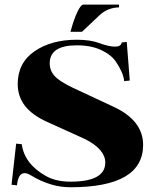

<svg xmlns="http://www.w3.org/2000/svg" viewBox="-20 -790 661 821"><path d="M281.2 -654.1Q303 -733.6 323.7 -761Q330.8 -770.3 336.7 -770.3H489V-758.5Q439.9 -757.3 405.3 -724.6L330.6 -654.1ZM500.5 -608.4 522 -610.8 534.9 -445.6 511 -443.1Q507.8 -478.5 475.8 -525.9Q455.6 -555.9 412.5 -576Q369.4 -596.2 308.6 -596.2Q192.6 -596.2 192.6 -519.3Q192.6 -480.7 224.6 -454.6Q248.3 -435.3 291.3 -414.8L467 -332.8Q591.8 -274.2 592 -170.7Q592 10.7 281.5 10.7Q239 10.7 199.7 -1Q153.1 -15.1 114.3 -39.1Q97.4 -49.6 85.2 -49.6Q57.6 -49.6 52.7 2.4L29.3 0L49.1 -175.8L73 -173.3Q85 -88.1 177.2 -36.9Q220 -13.2 281.5 -13.2Q430.2 -13.2 430.2 -95Q430.2 -150.6 345.2 -194.6L179.9 -269.5Q116.5 -298.3 85.9 -338.6Q55.9 -378.2 55.7 -430.2Q55.7 -521.2 127.7 -570.8Q199.5 -620.1 308.6 -620.1Q366.5 -620.1 405.5 -605.5Q445.3 -590.6 471.9 -590.6Q497.3 -590.6 500.5 -608.4Z"/></svg>

Font: itsadzoke
Style: Regular
Weight: 700
Width: 7
Version: Version 0.45